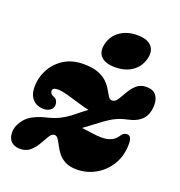

<svg xmlns="http://www.w3.org/2000/svg" viewBox="-131 -821 887 946"><g transform="rotate(20 313.0 -348.0)"><path d="M573.5 -192Q573.5 -129 545.2 -82.5Q517 -36 471.5 -10.5Q426 15 374 15Q336.5 15 313 2.5Q289.5 -10 275.2 -28.2Q261 -46.5 251.8 -64.8Q242.5 -83 234.2 -95.5Q226 -108 214.5 -108Q200.5 -108 189.2 -89.5Q178 -71 164.2 -46.5Q150.5 -22 129.8 -3.5Q109 15 76 15Q47.5 15 30.2 -1.2Q13 -17.5 13 -49.5Q13 -85.5 43.5 -121.8Q74 -158 153.5 -176.5Q188.5 -185.5 212.8 -197.8Q237 -210 258.5 -226Q280.5 -244 298 -257.5Q315.5 -271 328.5 -281Q301.5 -286.5 268 -297Q234.5 -307.5 203.8 -315.8Q173 -324 154 -324Q125.5 -324 125.5 -307Q125.5 -301 129.5 -294.8Q133.5 -288.5 145.5 -283.5Q158 -278.5 163 -269.2Q168 -260 168 -248.5Q168 -230.5 153.5 -220Q139 -209.5 118.5 -209.5Q83.5 -209.5 61.8 -232.2Q40 -255 40 -298.5Q40 -345 62.5 -387.8Q85 -430.5 127.5 -457.8Q170 -485 230 -485Q278.5 -485 308.8 -472.8Q339 -460.5 356.5 -442.5Q374 -424.5 384 -406.2Q394 -388 402 -376Q410 -364 421.5 -364Q437.5 -364 449.2 -382.2Q461 -400.5 474.5 -424.5Q488 -448.5 508 -466.8Q528 -485 560 -485Q594 -485 610 -465.2Q626 -445.5 625.5 -413Q624.5 -365.5 600.2 -339Q576 -312.5 526 -302Q494 -295.5 468.5 -283.2Q443 -271 416 -251Q385 -227.5 364 -212Q343 -196.5 329.5 -186.5Q352.5 -184 382.8 -179.5Q413 -175 434.5 -175Q493 -175 516.5 -211.5Q524.5 -224.5 532.5 -229Q540.5 -233.5 550 -233.5Q560.5 -233.5 567 -224Q573.5 -214.5 573.5 -192ZM380 -523Q327.5 -523 304.5 -547.5Q281.5 -572 293.5 -617Q305 -659.5 341.2 -684.5Q377.5 -709.5 430 -709.5Q482.5 -709.5 505 -684.5Q527.5 -659.5 516 -617Q504.5 -573 468.5 -548Q432.5 -523 380 -523Z"/></g></svg>

Font: Fraunces 9pt Soft Black
Style: Italic
Weight: 900
Italic angle: -16°
Version: Version 1.000;[b76b70a41]